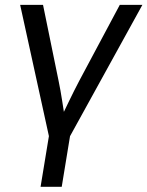

<svg xmlns="http://www.w3.org/2000/svg" viewBox="-20 -542 589 767"><path d="M176.8 8.3 60.5 -522.5H151.9L213.9 -219.7Q222.2 -179.7 228.3 -139.6Q234.4 -99.6 240.7 -60.1H218.3Q237.3 -99.6 256.6 -139.6Q275.9 -179.7 296.9 -219.7L458.5 -522.5H548.8L256.3 8.3ZM142.1 204.1 176.3 -3.9H260.7L226.6 204.1Z"/></svg>

Font: Inter 28pt
Style: Italic
Weight: 400
Italic angle: -9.3988°
Designer: Rasmus Andersson
Foundry: rsms
Version: Version 4.001;git-66647c0bb